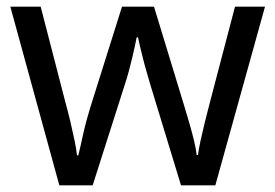

<svg xmlns="http://www.w3.org/2000/svg" viewBox="-20 -557 826 576"><path d="M431 -303Q425 -324 419 -344.5Q413 -365 408.5 -383.5Q404 -402 400 -418Q396 -434 394 -445H390Q388 -434 384.5 -418Q381 -402 376.5 -383Q372 -364 366.5 -343.5Q361 -323 354 -302L258 -1H158L11 -537H102L176 -251Q184 -222 191 -192.5Q198 -163 203.5 -136.5Q209 -110 211 -91H215Q218 -103 222 -121Q226 -139 230.5 -159Q235 -179 240.5 -199Q246 -219 251 -235L346 -537H442L534 -235Q541 -212 548.5 -186Q556 -160 562 -135.5Q568 -111 570 -92H574Q576 -109 581.5 -134.5Q587 -160 594.5 -190.5Q602 -221 610 -251L685 -537H775L626 -1H523Z"/></svg>

Font: korean25
Style: Book
Weight: 400
Designer: Jelle Bosma - Monotype Design Team
Foundry: Monotype Imaging Inc.
Version: Version 2.003